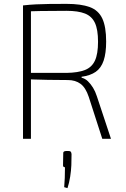

<svg xmlns="http://www.w3.org/2000/svg" viewBox="-20 -718 650 993"><path d="M324 -698Q399 -698 444 -681.5Q489 -665 509 -622.5Q529 -580 529 -503Q529 -443 516 -404.5Q503 -366 475 -346.5Q447 -327 402 -321V-316Q420 -312 434.5 -298Q449 -284 461 -264.5Q473 -245 481 -220L554 0H509L439 -217Q423 -265 396.5 -284.5Q370 -304 331 -304Q273 -304 227.5 -305Q182 -306 152 -307Q122 -308 109 -309L112 -341H324Q384 -342 419.5 -356Q455 -370 471 -404.5Q487 -439 487 -502Q487 -565 471 -599.5Q455 -634 419.5 -648Q384 -662 324 -662Q246 -662 189.5 -661Q133 -660 113 -659L99 -690Q135 -694 166.5 -695.5Q198 -697 235 -697.5Q272 -698 324 -698ZM140 -690V0H99V-690ZM334 63Q343 63 346 66.5Q349 70 350 79L349 136Q348 163 343 195.5Q338 228 329 255L312 250Q314 223 315 202.5Q316 182 316 147Q305 147 306 135L307 79Q306 70 310 66.5Q314 63 322 63Z"/></svg>

Font: Exo 2 ExtraLight
Style: Regular
Weight: 250
Designer: Natanael Gama
Foundry: Natanael Gama
Version: Version 2.010